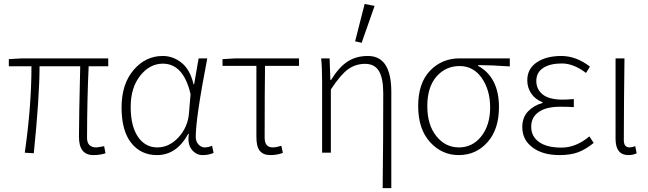

<svg xmlns="http://www.w3.org/2000/svg" viewBox="-20 -777 3299 977"><path d="M181.2 -439.9Q181.2 -285.2 151.9 2.9L106 0Q140.1 -235.8 140.1 -439.9H24.9V-476.1L91.8 -480H530.8V-439.9H431.2Q423.3 -274.9 422.9 -76.2Q422.9 -27.3 469.2 -26.9Q478 -26.9 509.8 -33.2L517.1 2.9Q489.3 12.2 455.1 12.2Q381.8 12.2 381.8 -80.6Q381.8 -173.3 388.2 -439.9Z M941.9 -204.1 949.7 -297.9Q913.6 -452.6 809.1 -453.1Q742.2 -453.1 693.6 -392.1Q645 -331.1 645 -233.2Q645 -135.3 681.9 -81.1Q718.8 -26.9 780.3 -26.9Q841.8 -26.9 889.4 -79.3Q937 -131.8 941.9 -204.1ZM778.8 12.2Q696.8 12.2 647.7 -49.8Q598.6 -111.8 598.6 -230.5Q598.6 -349.1 659.7 -420.7Q720.7 -492.2 808.1 -492.2Q861.3 -492.2 904.5 -457Q947.8 -421.9 964.8 -348.1H967.8L990.7 -480H1034.7Q975.6 -173.8 976.1 -80.1Q976.1 -57.1 990 -42Q1003.9 -26.9 1021.5 -26.9Q1039.1 -26.9 1059.1 -35.2L1066.9 1Q1043 12.2 1010.5 12.2Q978 12.2 955.6 -15.9Q933.1 -43.9 940.9 -96.2H938Q878.9 12.2 778.8 12.2Z M1301.8 -9.8Q1284.2 -31.7 1284.7 -82V-441.9H1112.3V-476.1L1179.2 -480H1501.5V-441.9H1328.6Q1326.7 -317.9 1326.7 -76.2Q1326.7 -27.3 1367.2 -26.9Q1385.3 -26.9 1411.6 -35.2L1419.4 1Q1390.1 12.2 1355 12.2Q1319.8 12.2 1301.8 -9.8Z M1787.1 -566.9 1835.4 -756.8 1886.2 -747.1 1820.3 -559.1ZM1930.2 -301.8Q1930.2 -378.9 1908.2 -415.5Q1886.2 -452.1 1837.9 -452.1Q1789.6 -452.1 1751.5 -424.8Q1713.4 -397.5 1663.6 -321.8V0H1619.1V-357.9Q1619.1 -431.2 1614.3 -480H1657.2L1661.1 -370.1H1664.6Q1704.6 -435.1 1748 -463.4Q1792 -492.2 1851.6 -492.2Q1971.7 -492.7 1971.2 -308.1V180.2H1927.2Q1930.2 -62 1930.2 -301.8Z M2429.7 -84Q2474.1 -141.1 2474.1 -230Q2474.1 -318.8 2431.6 -379.9Q2389.2 -440.9 2318.4 -440.9Q2247.6 -440.9 2200.7 -387.2Q2154.3 -333 2154.3 -237.3Q2154.3 -141.6 2200.2 -84.5Q2246.1 -26.9 2315.4 -26.9Q2384.8 -26.9 2429.7 -84ZM2168.5 -417.5Q2229 -480 2318.4 -480H2574.2V-439Q2476.1 -445.8 2413.1 -445.8V-441.9Q2519 -382.8 2519 -231.9Q2519 -119.1 2460.9 -53.7Q2402.8 11.7 2315.9 12.2Q2229 12.7 2168.5 -53.7Q2107.9 -120.1 2107.9 -237.3Q2107.9 -354.5 2168.5 -417.5Z M2828.1 12.2Q2741.2 12.2 2689.5 -26.9Q2637.7 -65.9 2637.7 -129.9Q2637.7 -179.7 2667.2 -210.4Q2696.8 -241.2 2740.7 -252.9V-256.8Q2703.6 -271 2683.3 -301Q2663.1 -331.1 2663.1 -368.2Q2663.1 -427.2 2711.4 -459.7Q2759.8 -492.2 2835.9 -492.2Q2912.1 -492.2 2981.9 -438L2961.9 -405.8Q2898.9 -454.1 2838.9 -454.1Q2778.8 -454.1 2743.9 -431.2Q2709 -408.2 2709 -365.2Q2709 -322.3 2741.9 -296.1Q2774.9 -270 2843.8 -270Q2861.8 -270 2899.9 -272.9V-231.9Q2872.1 -233.9 2830.1 -233.9Q2759.3 -233.9 2721.2 -207Q2683.1 -180.7 2683.1 -131.8Q2683.1 -83 2722.9 -54.4Q2762.7 -25.9 2836.9 -25.9Q2911.1 -25.9 2979 -83L3001 -49.8Q2959 -15.6 2920.2 -1.7Q2881.3 12.2 2828.1 12.2Z M3177.7 12.2Q3112.8 12.2 3112.3 -69.8V-480H3157.7Q3154.8 -270 3154.3 -64Q3154.3 -26.9 3183.6 -26.9Q3194.8 -26.9 3212.4 -33.2L3219.7 2.9Q3201.7 12.2 3177.7 12.2Z"/></svg>

Font: SourceSansPro-Light
Style: Regular
Weight: 300
Designer: Paul D. Hunt
Foundry: Adobe Systems Incorporated
Version: Version 2.020;PS 2.0;hotconv 1.0.86;makeotf.lib2.5.63406